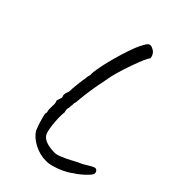

<svg xmlns="http://www.w3.org/2000/svg" viewBox="-179 -776 807 910"><g transform="rotate(30 224.5 -321.0)"><path d="M105 -64Q101 -94 101 -131Q101 -155 104 -158Q107 -160 107 -170Q106 -176 114 -203Q121 -221 118 -234Q119 -236 121.5 -241Q124 -246 128 -251Q133 -256 133.5 -261.5Q134 -267 133 -269V-270Q133 -274 135.5 -280.5Q138 -287 141 -291Q144 -294 146.5 -299Q149 -304 150 -306Q151 -313 165.5 -350.5Q180 -388 185 -396V-398Q189 -408 196 -419Q198 -433 210 -458Q233 -509 274.5 -575.5Q316 -642 340 -665Q350 -676 356.5 -680.5Q363 -685 369 -685Q378 -685 392 -671Q404 -659 404 -639Q404 -628 400 -628Q387 -619 348 -563Q309 -507 285 -463Q272 -435 262.5 -416Q253 -397 250 -391L246 -382Q222 -331 201 -272Q196 -266 194.5 -259.5Q193 -253 193 -251Q191 -252 189.5 -245.5Q188 -239 186 -234Q179 -228 179 -205Q168 -178 161 -137Q154 -96 156 -76Q160 -43 211 -23Q234 -14 245 -14Q252 -13 266.5 -15Q281 -17 300 -20H299Q304 -21 354 -32Q378 -35 394 -41Q424 -50 433 -50Q439 -50 441 -48Q449 -42 449 -33L447 -24Q444 -16 415 0Q386 16 359 24Q338 33 310.5 38Q283 43 257 43Q230 43 217 38Q178 28 146 -1.5Q114 -31 105 -64Z"/></g></svg>

Font: Caveat
Style: Regular
Weight: 400
Designer: Pablo Impallari
Foundry: Pablo Impallari
Version: Version 1.500; ttfautohint (v1.6)